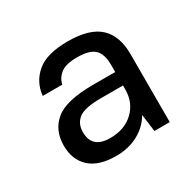

<svg xmlns="http://www.w3.org/2000/svg" viewBox="-87 -799 525 519"><g transform="rotate(-30 175.0 -540.0)"><path d="M140 -373Q85 -373 57.5 -398.5Q30 -424 30 -468Q30 -516 63.5 -543.5Q97 -571 181 -571H250V-593Q250 -627 234.5 -642Q219 -657 180 -657Q145 -657 129 -644.5Q113 -632 109 -613H48Q52 -654 83 -680.5Q114 -707 180 -707Q248 -707 279 -678Q310 -649 310 -593V-380H262L255 -434Q238 -405 208 -389Q178 -373 140 -373ZM149 -423Q195 -423 222.5 -449.5Q250 -476 250 -516V-529H181Q130 -529 111.5 -514.5Q93 -500 93 -474Q93 -423 149 -423Z"/></g></svg>

Font: Retni Sans
Style: Regular
Weight: 400
Designer: Vitaly Kuzmin
Foundry: ParaType Ltd.
Version: Version 1.00;March 2, 2019;FontCreator 11.5.0.2425 64-bit; t